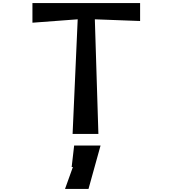

<svg xmlns="http://www.w3.org/2000/svg" viewBox="-20 -867 1117 1243"><path d="M190 -847H887V-731L594 -742L617 0H450L483 -742L190 -720ZM631 75 553 356H401L452 214H444L460 75Z"/></svg>

Font: OpenDyslexic
Style: Regular
Weight: 400
Designer: Abbie Gonzalez
Version: Version 0.920;hotconv 1.0.109;makeotfexe 2.5.65596